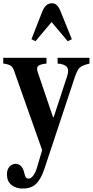

<svg xmlns="http://www.w3.org/2000/svg" viewBox="-26 -870 556 1148"><path d="M109 257.5Q70 257.5 42.8 236Q15.5 214.5 15.5 172Q15.5 143.5 30.8 126.5Q46 109.5 67 109.5Q84.5 109.5 98.2 122Q112 134.5 118 160Q123.5 183.5 128.8 190.8Q134 198 145 198Q158.5 198 172.2 180.5Q186 163 195 132.5L226 27.5L57 -450Q50.5 -469 36.8 -477.8Q23 -486.5 -6.5 -490V-524.5H252V-490Q214 -486.5 202.5 -475.5Q191 -464.5 199 -440.5L291 -169.5H295L374.5 -411.5Q388 -450 374.5 -468.5Q361 -487 318.5 -490V-524.5H509V-490Q479.5 -483 463.8 -474.5Q448 -466 439.5 -451.2Q431 -436.5 422 -410.5L239.5 139.5Q218.5 203 187.5 231.5Q158.5 257.5 109 257.5ZM186 -623.5 162 -635.5 227.5 -802.5Q247 -850.5 283.5 -850.5Q302 -850.5 313.5 -839.5Q325 -828.5 336 -802.5L403.5 -635.5L379 -623.5L282.5 -738Z"/></svg>

Font: Libre Caslon Condensed
Style: Bold
Weight: 700
Designer: Pablo Impallari, Rodrigo Fuenzalida, Katja Schimmel, Ertekin Erdin
Foundry: Pablo Impallari, Rodrigo Fuenzalida
Version: Version 2.000; ttfautohint (v1.8.4.7-5d5b);gftools[0.9.33]